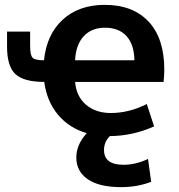

<svg xmlns="http://www.w3.org/2000/svg" viewBox="-20 -550 735 790"><path d="M533 -302Q532 -367 500.5 -401.5Q469 -436 412 -436Q357 -436 324.5 -401Q292 -366 289 -302ZM161 -302Q172 -409 238.5 -469.5Q305 -530 411 -530Q527 -530 591.5 -461Q656 -392 656 -263Q656 -238 653 -213H289Q294 -153 334 -119Q374 -85 436 -85Q511 -85 584 -122L614 -30Q528 9 432 10Q408 34 408 67Q408 128 488 128Q539 128 589 104L602 198Q545 220 479 220Q388 220 341 187.5Q294 155 294 98Q294 45 337 -2Q265 -23 219 -77.5Q173 -132 162 -213Q78 -213 43.5 -245Q9 -277 9 -358V-420H104V-362Q104 -323 114 -312.5Q124 -302 161 -302Z"/></svg>

Font: M PLUS 1p
Style: Bold
Weight: 700
Version: Version 1.062